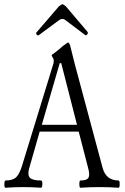

<svg xmlns="http://www.w3.org/2000/svg" viewBox="-23 -877 588 900"><path d="M160 -713Q155 -709 149.5 -714.5Q144 -720 148 -725L253 -847Q265 -857 270 -857Q274 -857 286 -847L387 -728Q391 -723 386 -716Q381 -709 376 -713L282 -784Q277 -788 270 -788Q261 -788 256 -784ZM3 3Q-3 3 -2.5 -14Q-2 -31 3 -31Q36 -31 52 -45.5Q68 -60 80 -99L228 -581Q228 -583 228.5 -587.5Q229 -592 229 -595Q229 -600 224 -607.5Q219 -615 219 -618Q219 -620 234 -630Q264 -653 270 -660L295 -678Q303 -678 308 -655L328 -575L458 -90Q474 -31 533 -31Q538 -31 538 -14Q538 3 533 3Q490 0 443 0Q399 0 354 3Q349 3 349 -14Q349 -31 354 -31Q385 -31 392 -44.5Q399 -58 390 -90L346 -260H163L114 -89Q105 -57 117 -44Q129 -31 169 -31Q176 -31 175.5 -14Q175 3 169 3Q127 0 86 0Q45 0 3 3ZM173 -292H338L264 -581H257Z"/></svg>

Font: Junicode Cond Light
Style: Regular
Weight: 300
Width: 3
Designer: Peter S. Baker
Version: Version 2.201